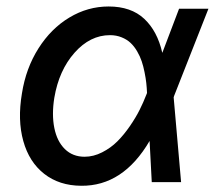

<svg xmlns="http://www.w3.org/2000/svg" viewBox="-20 -573 683 604"><path d="M235.4 11.4Q166.5 11 119.1 -26.1Q71.7 -63.2 53.3 -129.3Q34.8 -195.3 49 -279.1Q61.4 -358.3 101 -420.8Q140.6 -483.3 198.3 -517.9Q256 -552.6 321.7 -552.6Q392.4 -552.6 433.8 -513.8Q475.1 -475.1 490.4 -407.3H490.8L543.3 -545.5H635.7L527.7 -271.3L526.3 -266.7L549.7 0H457.4L450.6 -129.6Q367.2 12.8 235.4 11.4ZM442.5 -280.5V-280.9Q441.8 -296.9 440.2 -311.8Q438.6 -326.7 434.8 -345.5Q431.1 -364.3 425.8 -380.1Q420.5 -396 411.4 -411.6Q402.3 -427.2 390.8 -438Q379.3 -448.9 362.6 -455.6Q345.9 -462.4 326 -462.4Q263.5 -462.4 214.5 -407.1Q165.5 -351.9 150.9 -265.6Q142.4 -212.7 150.9 -170.5Q159.4 -128.2 184.1 -104Q208.8 -79.9 246.1 -79.9Q274.1 -79.9 301.3 -93.8Q328.5 -107.6 349.1 -128.2Q369.7 -148.8 388.5 -176.1Q407.3 -203.5 419.2 -227.3Q431.1 -251.1 440.3 -274.9Z"/></svg>

Font: Karasuma Gothic
Style: Medium Italic
Weight: 500
Italic angle: 9.39998°
Designer: Rasmus Andersson / Ryoko Nishizuka
Foundry: Genbu
Version: Version 1.00